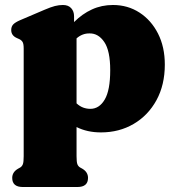

<svg xmlns="http://www.w3.org/2000/svg" viewBox="-20 -517 705 770"><path d="M277 -452V-428.5Q310 -461.5 348.8 -479.2Q387.5 -497 433 -497Q492.5 -497 539.5 -466.5Q586.5 -436 613.8 -382.2Q641 -328.5 641 -258Q641 -176.5 607.5 -115.2Q574 -54 516 -20Q458 14 385 14Q329.5 14 287 -7.5V109.5Q287 132.5 290.2 141.2Q293.5 150 301 154.5L310 159.5Q333 173 333 196.5Q333 233 290.5 233H71.5Q29 233 29 196.5Q29 173 52.5 159.5L61.5 154.5Q68.5 150 71.8 141.2Q75 132.5 75 109.5V-322.5Q75 -342 70.2 -349.2Q65.5 -356.5 56.5 -360.5L47.5 -364.5Q25 -374.5 25 -396.5Q25 -410.5 33 -419Q41 -427.5 60.5 -436L159 -478Q183.5 -488.5 200 -492.8Q216.5 -497 232.5 -497Q254 -497 265.5 -484.2Q277 -471.5 277 -452ZM339.5 -383Q310 -383.5 287 -363V-102.5Q300 -90.5 313.8 -85.5Q327.5 -80.5 342.5 -80.5Q378 -80.5 400 -117.8Q422 -155 422 -235.5Q422 -313.5 398.2 -348.5Q374.5 -383.5 339.5 -383Z"/></svg>

Font: Fraunces 9pt S050 Black
Style: Regular
Weight: 900
Version: Version 1.000; ttfautohint (v1.8.3)